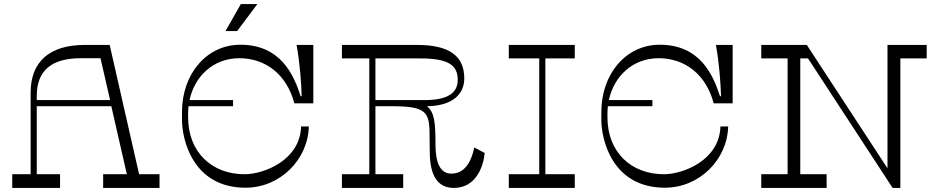

<svg xmlns="http://www.w3.org/2000/svg" viewBox="-20 -920 4627 940"><path d="M661 -67 517 -700H394C224 -700 130 -619 130 -467V-67H40V0H274V-67H160V-400H525L601 -67H485V0H761V-67ZM160 -430V-450C160 -575 232 -635 377 -635H472L519 -430Z M1240 -900H1159L1084 -768H1141ZM1152 -635C1282 -635 1385 -553 1421 -414H1514V-700H1432C1448 -612 1455 -516 1457 -449H1452C1418 -554 1354 -701 1157 -701C990 -701 871 -556 871 -372V-333C871 -237 924 -1 1182 -1C1352 -1 1488 -139 1492 -301H1454C1450 -137 1274 -67 1177 -67C1018 -67 901 -174 901 -346V-366C901 -377 902 -389 903 -400H1121V-430H908C932 -544 1022 -635 1152 -635Z M2302 -198C2290 -139 2261 -70 2190 -70C2134 -70 2112 -125 2112 -214C2112 -315 2108 -371 2070 -400C2190 -401 2253 -455 2253 -536C2253 -649 2176 -700 2022 -700H1654V-634H1788V-67H1654V0H1954V-67H1818V-400H1898C2064 -400 2083 -373 2083 -263L2084 -179C2084 -56 2125 0 2202 0C2308 0 2346 -100 2353 -171ZM1818 -430V-634H2038C2175 -634 2221 -601 2221 -529C2221 -466 2174 -430 2059 -430Z M2794 -634V-700H2471V-634H2620V-67H2471V0H2794V-67H2650V-634Z M3205 -635C3335 -635 3438 -553 3474 -414H3567V-700H3485C3501 -612 3508 -516 3510 -449H3505C3471 -554 3407 -701 3210 -701C3043 -701 2924 -556 2924 -372V-333C2924 -237 2977 -1 3235 -1C3405 -1 3541 -139 3545 -301H3507C3503 -137 3327 -67 3230 -67C3071 -67 2954 -174 2954 -346V-366C2954 -377 2955 -389 2956 -400H3174V-430H2961C2985 -544 3075 -635 3205 -635Z M4517 -700H4325V-96L3930 -700H3707V-634H3836V-67H3707V0H4027V-67H3898V-634H3936L4350 0H4388V-634H4517Z"/></svg>

Font: Space Cowgirl Light
Style: Regular
Weight: 300
Designer: Valery Marier
Foundry: Valery Marier
Version: Version 1.000;hotconv 1.0.109;makeotfexe 2.5.65596